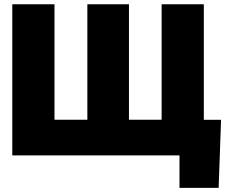

<svg xmlns="http://www.w3.org/2000/svg" viewBox="-20 -748 1084 924"><path d="M39.1 -727.5H242.2V-171.9H400.4V-727.5H600.6V-171.9H757.8V-727.5H960.9V0H39.1ZM843.8 156.2V0H796.9V-171.4H1043.9L1032.2 156.2Z"/></svg>

Font: Inter Display Black
Style: Regular
Weight: 900
Designer: Rasmus Andersson
Foundry: rsms
Version: Version 4.000;git-a52131595